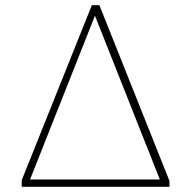

<svg xmlns="http://www.w3.org/2000/svg" viewBox="-20 -714 730 734"><path d="M331 -694H360L628 -22V0H63V-25ZM591 -28 343 -654 95 -28Z"/></svg>

Font: Bitter Pro ExtraLight
Style: Regular
Weight: 275
Designer: Sol Matas, and Bitter project Authors
Foundry: Sol Matas
Version: Version 1.010